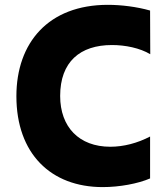

<svg xmlns="http://www.w3.org/2000/svg" viewBox="-20 -757 685 787"><path d="M400.9 9.9C470.2 9.9 545.8 -4.3 595.2 -25.6V-197.4C543 -170.1 486.2 -155.5 432.2 -155.5C304 -155.5 226.6 -236.5 226.6 -363.6C226.6 -503.6 308.2 -572.4 438.9 -572.4C493.3 -572.4 552.9 -560.4 595.9 -534.8L595.2 -713.8C540.5 -729.4 475.9 -737.2 422.2 -737.2C178.3 -737.2 47.2 -581.7 47.2 -362.6C47.2 -127.5 188.2 9.9 400.9 9.9Z"/></svg>

Font: TID UI Extra Bold
Style: Regular
Weight: 800
Designer: The TID Project Authors
Foundry: Bakken & Bæck
Version: Version 1.001;hotconv 1.0.109;makeotfexe 2.5.65596